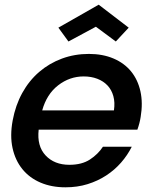

<svg xmlns="http://www.w3.org/2000/svg" viewBox="-20 -790 657 819"><path d="M337 -464Q277 -464 228 -426Q179 -388 160 -319H466Q471 -353 463.5 -380Q456 -407 438.5 -425.5Q421 -444 395 -454Q369 -464 337 -464ZM542 -164Q524 -128 496.5 -96.5Q469 -65 433 -41.5Q397 -18 353.5 -4.5Q310 9 259 9Q200 9 153 -11Q106 -31 75.5 -68.5Q45 -106 33.5 -158.5Q22 -211 34 -276Q46 -341 75 -393.5Q104 -446 147 -483Q190 -520 244 -540Q298 -560 359 -560Q418 -560 464 -540.5Q510 -521 539 -485.5Q568 -450 579 -400.5Q590 -351 580 -291Q578 -278 574.5 -264.5Q571 -251 566 -237H145Q137 -167 174.5 -127Q212 -87 276 -87Q329 -87 363.5 -109.5Q398 -132 419 -164ZM529 -672 474 -613 389 -676 272 -613 229 -672 401 -770Z"/></svg>

Font: SVN-Poppins Medium
Style: Italic
Weight: 500
Italic angle: -10°
Designer: Ninad Kale (Devanagari), Jonny Pinhorn (Latin)
Foundry: Indian Type Foundry
Version: Version 3.002 2017; ttfautohint (v1.8.3)